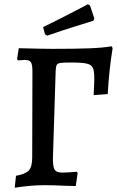

<svg xmlns="http://www.w3.org/2000/svg" viewBox="-20 -868 548 900"><path d="M55 -44Q100 -52 115.5 -69.5Q131 -87 131 -130L132 -533Q132 -565 125 -576Q118 -587 97 -587L64 -585L60 -591L68 -642Q185 -639 227 -639Q335 -639 399 -641.5Q463 -644 503 -651L508 -643Q491 -538 485 -427L419 -422Q422 -479 422 -500Q422 -536 415 -550.5Q408 -565 386 -570Q364 -575 311 -575Q276 -575 263 -573Q250 -571 246 -563.5Q242 -556 241 -538L228 -124Q228 -85 236.5 -72Q245 -59 271 -59Q296 -59 340 -63L344 -56L335 4L292 3Q226 0 190 0Q124 0 49 12ZM191 -707 182 -741Q244 -771 308.5 -804.5Q373 -838 392 -848L402 -842L422 -782L418 -771Q400 -765 335 -745Q270 -725 202 -701Z"/></svg>

Font: Alegreya SC Medium
Style: Regular
Weight: 500
Designer: Juan Pablo del Peral
Foundry: Huerta Tipografica
Version: Version 2.007; ttfautohint (v1.6)